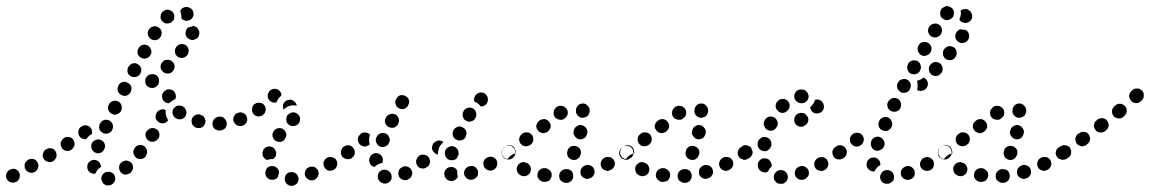

<svg xmlns="http://www.w3.org/2000/svg" viewBox="-29 -576 3767 629"><path d="M338 28Q341 26 344 22Q347 19 348 15Q349 10 348 6Q348 4 347 2Q347 0 346 -2Q345 -3 345 -4Q341 -9 335 -12Q329 -14 323 -13Q323 -13 323 -13Q313 -12 308 -5Q302 2 303 12Q304 16 306 20Q308 24 311 27Q315 29 319 31Q324 32 328 31Q329 31 329 31Q334 31 338 28ZM31 14Q34 11 35 7Q36 2 36 -2Q36 -6 34 -10Q30 -19 21 -22Q12 -25 4 -20H3Q-5 -16 -8 -7Q-11 2 -7 10Q-3 18 6 21Q15 24 23 20H24Q28 18 31 14ZM407 -26Q407 -36 401 -43Q398 -46 393 -48Q389 -50 385 -50Q380 -50 376 -48Q372 -47 369 -44L368 -43Q361 -37 361 -28Q361 -18 367 -11Q370 -8 374 -6Q378 -4 383 -4Q387 -4 391 -6Q395 -7 399 -10V-11Q406 -17 407 -26ZM272 -8Q268 -9 265 -12Q261 -15 259 -19Q257 -23 257 -27V-28Q256 -37 262 -44Q268 -51 277 -52Q282 -53 286 -51Q290 -50 294 -47Q297 -44 299 -40Q301 -36 302 -32V-31Q302 -31 302 -30Q302 -30 302 -29Q295 -25 290 -19Q286 -13 283 -7Q283 -7 282 -7Q282 -7 281 -7Q277 -6 272 -8ZM92 -19Q95 -23 96 -27Q97 -31 97 -36Q96 -40 94 -44Q90 -52 81 -55Q72 -57 64 -53L63 -52Q59 -50 56 -46Q53 -43 52 -39Q51 -34 52 -30Q52 -25 54 -22Q59 -13 68 -11Q77 -8 85 -13H86Q90 -16 92 -19ZM152 -55Q155 -58 156 -63Q157 -67 156 -71Q156 -76 153 -80Q149 -88 140 -90Q131 -92 123 -87H122Q114 -82 112 -73Q109 -64 114 -56Q119 -48 128 -46Q137 -43 145 -48L146 -49Q150 -51 152 -55ZM452 -72Q454 -76 453 -81Q453 -85 450 -89Q448 -93 445 -96Q438 -102 428 -101Q419 -100 413 -92Q410 -88 409 -84Q407 -80 408 -75Q408 -71 411 -67Q413 -63 416 -60Q423 -54 433 -55Q442 -56 448 -63V-64Q451 -68 452 -72ZM270 -95Q270 -91 272 -87Q274 -83 277 -80Q280 -77 285 -75Q293 -72 302 -76Q310 -80 313 -89L314 -90Q315 -94 315 -98Q315 -103 313 -107Q311 -111 307 -114Q304 -117 300 -118Q291 -121 283 -117Q274 -113 271 -105V-104Q269 -100 270 -95ZM211 -92Q214 -96 215 -100Q216 -104 215 -109Q214 -113 212 -117Q207 -125 198 -127Q188 -129 181 -124L180 -123Q176 -121 174 -117Q171 -113 170 -109Q169 -105 170 -100Q171 -96 173 -92Q178 -84 187 -82Q197 -80 204 -85L205 -86Q209 -88 211 -92ZM493 -139Q491 -149 483 -153Q475 -158 466 -156Q457 -154 452 -146H451Q446 -138 448 -129Q451 -120 458 -115Q466 -110 475 -112Q484 -114 489 -122H490Q495 -130 493 -139ZM228 -147Q229 -156 237 -161H238Q245 -167 255 -165Q264 -163 269 -156Q272 -152 272 -147Q273 -143 273 -139Q272 -138 272 -138Q272 -138 272 -137Q264 -133 259 -127Q256 -124 254 -120Q247 -119 241 -122Q235 -124 231 -130Q226 -137 228 -147ZM297 -152Q300 -144 309 -140Q313 -138 318 -138Q322 -138 326 -139Q330 -141 334 -144Q337 -147 339 -151V-152Q343 -160 340 -169Q336 -178 328 -182Q324 -183 319 -184Q315 -184 310 -182Q306 -181 303 -177Q300 -174 298 -170Q294 -161 297 -152ZM699 -150Q703 -152 706 -155Q709 -158 711 -162Q713 -166 713 -171Q713 -180 706 -187Q700 -193 690 -194H689Q685 -194 681 -192Q677 -190 674 -187Q670 -184 669 -180Q667 -176 667 -171Q667 -162 673 -155Q680 -149 689 -149H690Q695 -148 699 -150ZM633 -159Q641 -164 643 -173Q645 -178 644 -182Q643 -186 641 -190Q639 -194 635 -197Q631 -199 627 -200L626 -201Q617 -203 609 -198Q601 -193 599 -184Q598 -180 599 -175Q599 -171 602 -167Q604 -163 608 -161Q611 -158 615 -157H616Q625 -155 633 -159ZM503 -172Q498 -172 494 -174Q486 -178 482 -186Q479 -195 483 -204Q487 -213 496 -216Q504 -220 513 -216Q513 -216 514 -215Q514 -215 514 -215Q513 -209 514 -203Q515 -194 520 -186Q521 -184 522 -182Q520 -179 517 -177Q515 -175 511 -173Q507 -172 503 -172ZM562 -185Q571 -186 577 -193Q580 -197 581 -201Q582 -205 582 -210Q581 -214 579 -218Q577 -222 574 -225H573Q566 -231 556 -230Q547 -229 541 -222Q538 -219 537 -214Q536 -210 536 -205Q537 -201 539 -197Q541 -193 545 -190Q553 -184 562 -185ZM326 -216Q329 -207 338 -203Q342 -201 346 -200Q351 -200 355 -202Q359 -203 362 -206Q366 -209 368 -213V-214Q372 -222 369 -231Q366 -240 358 -244Q354 -246 349 -246Q345 -246 341 -245Q336 -243 333 -241Q330 -238 328 -234L327 -233Q323 -224 326 -216ZM506 -247Q501 -255 502 -264V-265Q503 -269 506 -273Q508 -277 512 -279Q515 -282 520 -283Q524 -284 528 -283Q538 -282 543 -274Q548 -266 547 -257V-256Q547 -255 546 -254Q546 -252 545 -251Q541 -249 537 -247Q530 -243 525 -238Q524 -238 523 -238Q522 -238 521 -238Q512 -239 506 -247ZM357 -278Q360 -269 368 -265Q377 -260 386 -263Q394 -266 399 -274V-275Q403 -283 401 -292Q398 -301 389 -305Q381 -310 372 -307Q363 -304 359 -296V-295Q354 -287 357 -278ZM492 -309Q493 -319 487 -326Q481 -333 471 -333Q462 -334 455 -328L454 -327Q447 -321 447 -312Q446 -302 452 -295Q459 -288 468 -288Q477 -287 484 -293L485 -294Q492 -300 492 -309ZM389 -339Q392 -330 400 -326Q409 -322 417 -324Q426 -327 431 -335V-336Q436 -344 433 -353Q430 -362 422 -366Q414 -371 405 -368Q396 -365 392 -357L391 -356Q387 -348 389 -339ZM543 -358Q543 -367 536 -374Q530 -380 520 -380Q511 -381 504 -374V-373Q497 -367 497 -357Q497 -348 504 -342Q510 -335 520 -335Q529 -335 536 -341V-342Q543 -349 543 -358ZM422 -400Q425 -391 433 -387Q441 -382 450 -385Q459 -387 464 -396Q469 -404 466 -413Q463 -422 455 -427Q447 -431 438 -429Q429 -426 425 -418L424 -417Q420 -409 422 -400ZM589 -412Q588 -421 581 -427Q577 -430 573 -431Q569 -432 564 -432Q560 -431 556 -429Q552 -427 549 -423Q543 -415 544 -406Q545 -397 552 -391Q556 -388 560 -387Q564 -386 569 -386Q573 -387 577 -389Q581 -391 584 -395Q590 -402 589 -412ZM456 -461Q459 -452 467 -447Q475 -443 484 -445Q493 -448 497 -456L498 -457Q502 -465 500 -474Q497 -483 489 -487Q481 -492 472 -489Q463 -487 458 -478Q453 -470 456 -461ZM621 -479Q617 -487 608 -490Q607 -490 606 -491Q605 -491 604 -491Q596 -487 587 -486Q585 -484 583 -481Q581 -478 580 -475V-474Q577 -465 581 -457Q586 -449 595 -446Q599 -445 604 -445Q608 -446 612 -448Q616 -450 619 -453Q622 -457 623 -461V-462Q626 -471 621 -479ZM497 -523Q496 -514 502 -507Q505 -504 509 -501Q513 -499 517 -499Q522 -499 526 -500Q530 -501 534 -504V-505Q538 -507 540 -511Q542 -515 542 -520Q543 -524 541 -529Q540 -533 537 -536Q531 -543 522 -544Q513 -545 506 -539H505Q498 -533 497 -523ZM580 -553Q589 -554 596 -548Q597 -548 597 -548Q604 -542 605 -532Q606 -523 600 -516Q594 -509 584 -508Q575 -507 568 -513Q568 -513 568 -514Q567 -514 566 -515Q565 -516 565 -517Q565 -517 565 -518Q566 -527 563 -536Q562 -538 561 -540Q562 -541 563 -543Q563 -544 564 -545Q570 -552 580 -553Z M937 30Q941 28 944 25Q947 22 948 17Q949 13 949 9Q948 -1 941 -7Q934 -13 925 -12H924Q915 -12 909 -5Q903 3 904 12Q904 16 906 20Q908 24 911 27Q915 30 919 32Q923 33 928 33Q933 32 937 30ZM1013 0Q1017 -8 1013 -17Q1012 -21 1008 -24Q1005 -27 1001 -29Q997 -30 992 -30Q988 -30 984 -29L983 -28Q975 -25 971 -16Q968 -7 971 1Q973 5 976 8Q979 11 984 13Q988 15 992 15Q997 15 1001 13Q1010 9 1013 0ZM863 13Q853 13 847 7L846 6Q843 3 842 -1Q840 -5 840 -10Q840 -14 842 -18Q843 -22 846 -26Q853 -32 862 -32Q872 -32 878 -26L879 -25Q882 -22 884 -18Q885 -14 885 -9Q885 -9 885 -9Q885 -9 885 -9Q884 -6 883 -3Q882 0 882 3Q881 4 880 5Q879 6 879 7Q872 13 863 13ZM1075 -34Q1078 -43 1073 -51Q1071 -55 1067 -58Q1063 -60 1059 -61Q1055 -62 1050 -62Q1046 -61 1042 -59Q1034 -54 1031 -45Q1029 -36 1034 -28Q1036 -24 1040 -21Q1043 -18 1047 -17Q1052 -16 1056 -17Q1061 -18 1065 -20Q1073 -25 1075 -34ZM839 -56Q835 -59 833 -63Q831 -67 831 -71Q830 -76 832 -80V-81Q835 -90 843 -94Q851 -98 860 -95Q865 -94 868 -91Q871 -88 873 -84Q875 -80 876 -76Q876 -71 875 -67Q874 -63 871 -60Q869 -57 866 -55Q864 -55 862 -55Q854 -55 847 -52Q847 -52 847 -52Q846 -52 846 -52Q842 -53 839 -56ZM1124 -58V-59Q1132 -64 1133 -73Q1135 -82 1129 -90Q1127 -94 1123 -96Q1119 -98 1115 -99Q1110 -100 1106 -99Q1102 -98 1098 -95Q1090 -90 1088 -81Q1087 -71 1092 -64Q1095 -60 1099 -58Q1102 -55 1107 -55Q1111 -54 1115 -55Q1120 -56 1124 -58ZM864 -139Q863 -135 864 -130Q864 -126 867 -122Q869 -118 873 -115Q876 -113 881 -112Q885 -111 889 -111Q894 -112 898 -114Q901 -116 904 -120V-121Q910 -128 909 -137Q907 -146 900 -152Q892 -158 883 -156Q874 -155 868 -147Q865 -143 864 -139ZM700 -150Q704 -152 708 -155Q711 -158 712 -162Q714 -167 714 -171Q714 -180 707 -187Q701 -194 692 -194L691 -193Q686 -193 682 -192Q678 -190 675 -187Q672 -184 670 -180Q668 -175 669 -171Q669 -162 675 -155Q682 -148 691 -148L692 -149Q696 -149 700 -150ZM910 -194Q909 -190 909 -185Q909 -181 910 -176Q912 -172 915 -169Q922 -163 931 -163Q941 -163 947 -169L948 -170Q954 -176 954 -186Q954 -195 948 -201Q944 -205 940 -206Q936 -208 932 -208Q927 -208 923 -206Q919 -205 916 -201H915Q912 -198 910 -194ZM779 -176Q783 -185 779 -194Q778 -198 775 -201Q772 -204 767 -206Q763 -208 759 -208Q754 -208 750 -206Q746 -205 742 -202Q739 -198 737 -194Q735 -190 735 -186Q735 -181 737 -177Q738 -173 742 -170Q745 -166 749 -165Q753 -163 757 -163Q762 -163 766 -164L767 -165Q775 -168 779 -176ZM841 -213Q843 -222 838 -230Q835 -234 832 -236Q828 -239 823 -239Q819 -240 815 -239Q810 -239 807 -236H806Q798 -231 797 -221Q795 -212 800 -205Q802 -201 806 -198Q810 -196 814 -195Q819 -194 823 -195Q827 -196 831 -198L832 -199Q839 -204 841 -213ZM917 -249Q926 -251 933 -245H934Q938 -242 940 -238Q943 -234 943 -229Q938 -231 932 -231Q922 -231 914 -227Q906 -223 900 -217Q897 -223 898 -229Q898 -235 902 -240Q908 -248 917 -249ZM848 -260Q847 -269 853 -276V-277Q859 -284 869 -285Q878 -286 885 -280Q888 -277 891 -273Q893 -269 893 -265Q893 -264 893 -264Q893 -264 893 -263Q888 -259 884 -254Q879 -248 877 -241Q872 -239 866 -240Q860 -241 856 -245Q849 -251 848 -260Z M1244 22Q1236 27 1227 25L1225 24Q1221 23 1218 21Q1214 18 1212 14Q1209 10 1209 6Q1208 2 1209 -3Q1211 -12 1219 -17Q1227 -22 1236 -19H1237Q1242 -18 1245 -15Q1249 -13 1251 -9Q1252 -8 1252 -7Q1253 -5 1253 -4Q1254 -1 1254 2Q1254 4 1254 5Q1254 7 1254 8Q1252 17 1244 22ZM1447 17Q1438 16 1432 9Q1431 8 1430 6Q1428 3 1427 -2Q1426 -6 1427 -10Q1427 -15 1430 -19Q1432 -22 1436 -25Q1443 -30 1453 -29Q1462 -27 1467 -20Q1468 -19 1468 -18Q1469 -17 1469 -16Q1469 -13 1469 -9Q1469 -3 1471 2Q1469 5 1468 8Q1466 10 1464 12Q1456 18 1447 17ZM1316 6Q1319 3 1320 -2Q1322 -6 1322 -10Q1321 -15 1319 -19Q1315 -27 1306 -30Q1297 -33 1289 -29L1288 -28Q1284 -26 1281 -23Q1278 -20 1277 -15Q1275 -11 1276 -7Q1276 -2 1278 2Q1282 10 1291 13Q1300 16 1308 12L1309 11Q1313 9 1316 6ZM1531 6Q1534 3 1536 -1Q1537 -5 1537 -10Q1538 -14 1536 -18Q1532 -27 1524 -31Q1515 -34 1507 -31L1505 -30Q1501 -29 1498 -25Q1495 -22 1493 -18Q1491 -14 1491 -10Q1491 -5 1493 -1Q1497 8 1505 11Q1514 15 1522 11H1523Q1528 9 1531 6ZM1595 -26Q1598 -29 1599 -34Q1601 -38 1600 -42Q1600 -47 1598 -51Q1593 -59 1584 -62Q1575 -64 1567 -60L1566 -59Q1562 -57 1559 -54Q1557 -50 1555 -46Q1554 -42 1555 -37Q1555 -33 1557 -29Q1562 -21 1571 -18Q1579 -15 1588 -20H1589Q1593 -22 1595 -26ZM1377 -36Q1379 -40 1380 -44Q1380 -49 1379 -53Q1378 -57 1375 -61Q1372 -65 1368 -67Q1364 -69 1360 -69Q1356 -70 1351 -69Q1347 -68 1343 -65L1342 -64Q1339 -61 1337 -57Q1335 -53 1334 -49Q1334 -45 1335 -40Q1336 -36 1339 -32Q1344 -25 1354 -24Q1363 -23 1370 -29H1371Q1375 -32 1377 -36ZM1181 -46Q1180 -51 1181 -55V-56Q1182 -60 1184 -64Q1187 -68 1190 -70Q1194 -73 1199 -74Q1203 -75 1207 -74Q1212 -73 1215 -71Q1219 -68 1222 -64Q1224 -61 1225 -56Q1226 -52 1225 -48V-46Q1225 -45 1224 -44Q1224 -43 1224 -42Q1215 -41 1207 -36Q1202 -33 1198 -29Q1194 -30 1190 -32Q1187 -34 1184 -38Q1182 -42 1181 -46ZM1436 -56Q1433 -59 1431 -63Q1429 -67 1428 -71Q1428 -75 1429 -80V-81Q1432 -90 1440 -94Q1449 -99 1458 -96Q1462 -95 1465 -92Q1469 -89 1471 -85Q1473 -81 1473 -77Q1474 -72 1473 -68L1472 -67Q1470 -61 1466 -56Q1461 -52 1455 -51Q1450 -52 1445 -51Q1445 -51 1445 -51Q1444 -52 1444 -52Q1440 -53 1436 -56ZM1656 -64Q1659 -68 1659 -73Q1660 -77 1659 -81Q1658 -86 1656 -89Q1650 -97 1641 -99Q1632 -100 1624 -95V-94Q1616 -89 1614 -80Q1613 -71 1618 -63Q1623 -55 1632 -54Q1642 -52 1649 -57L1650 -58Q1654 -61 1656 -64ZM1130 -65Q1132 -69 1133 -74Q1134 -78 1133 -82Q1132 -87 1129 -90Q1124 -98 1115 -100Q1106 -101 1098 -96H1097Q1094 -93 1091 -89Q1089 -85 1088 -81Q1087 -77 1088 -72Q1089 -68 1091 -64Q1097 -57 1106 -55Q1115 -53 1123 -58L1124 -59Q1127 -62 1130 -65ZM1416 -102Q1419 -107 1424 -110Q1421 -113 1418 -114Q1414 -115 1410 -116Q1406 -116 1402 -114Q1397 -112 1394 -109H1393Q1387 -102 1386 -93Q1386 -83 1393 -77Q1395 -74 1399 -72Q1402 -70 1406 -70Q1405 -78 1408 -86V-87Q1410 -96 1416 -102ZM1202 -117Q1202 -113 1204 -108Q1206 -104 1209 -101Q1212 -98 1216 -96Q1220 -94 1225 -94Q1229 -94 1233 -96Q1237 -98 1241 -101Q1244 -104 1245 -108L1246 -109Q1250 -118 1246 -126Q1243 -135 1234 -139Q1225 -142 1217 -139Q1208 -135 1205 -127L1204 -126Q1202 -122 1202 -117ZM1181 -102 1180 -101Q1177 -99 1172 -97Q1168 -96 1164 -96Q1159 -97 1155 -99Q1151 -101 1148 -105Q1146 -108 1144 -112Q1143 -117 1143 -121Q1144 -126 1146 -130Q1148 -133 1152 -136V-137Q1159 -143 1168 -142Q1177 -141 1183 -135V-134Q1180 -127 1180 -118Q1180 -110 1182 -103Q1182 -103 1181 -103Q1181 -102 1181 -102ZM1455 -130Q1458 -122 1467 -118Q1475 -114 1484 -117Q1493 -120 1497 -128V-130Q1501 -138 1498 -147Q1495 -155 1486 -159Q1482 -161 1478 -162Q1473 -162 1469 -160Q1465 -159 1462 -156Q1458 -153 1456 -149V-148Q1452 -139 1455 -130ZM1233 -173Q1236 -164 1244 -160Q1253 -156 1262 -158Q1270 -161 1275 -169V-170Q1280 -179 1277 -188Q1274 -197 1266 -201Q1257 -205 1249 -202Q1240 -199 1235 -191V-190Q1230 -182 1233 -173ZM1487 -204Q1486 -199 1487 -195Q1488 -191 1490 -187Q1493 -183 1497 -181Q1504 -176 1513 -178Q1523 -180 1528 -188V-189Q1531 -192 1531 -197Q1532 -201 1531 -206Q1530 -210 1528 -214Q1525 -217 1522 -220Q1514 -225 1505 -223Q1495 -221 1490 -213V-212Q1487 -208 1487 -204ZM1267 -235Q1269 -226 1277 -222Q1285 -217 1294 -219Q1303 -222 1308 -230V-231Q1313 -239 1311 -248Q1308 -257 1300 -261Q1296 -264 1292 -264Q1288 -265 1283 -264Q1279 -263 1275 -260Q1272 -257 1270 -253L1269 -252Q1264 -244 1267 -235ZM1528 -263 1529 -264Q1534 -271 1544 -273Q1553 -274 1560 -269Q1564 -266 1566 -262Q1569 -259 1569 -254Q1570 -250 1569 -245Q1568 -241 1566 -237L1565 -236Q1562 -232 1556 -229Q1551 -227 1546 -227Q1541 -234 1534 -239Q1530 -241 1525 -243Q1524 -248 1524 -253Q1525 -258 1528 -263Z M1844 15Q1850 8 1849 -1Q1849 -6 1847 -10Q1845 -14 1842 -17Q1838 -20 1834 -21Q1830 -22 1825 -22H1824Q1814 -21 1808 -14Q1802 -7 1803 2Q1803 7 1805 11Q1807 15 1810 17Q1814 20 1818 22Q1822 23 1827 23H1829Q1838 22 1844 15ZM1762 19Q1766 18 1770 16Q1773 13 1775 9Q1778 5 1778 1Q1780 -8 1774 -16Q1768 -23 1759 -25H1757Q1748 -26 1741 -21Q1733 -15 1732 -6Q1731 -1 1732 3Q1734 7 1736 11Q1739 14 1743 17Q1747 19 1751 20H1753Q1757 20 1762 19ZM1911 4Q1914 1 1916 -3Q1919 -6 1919 -11Q1919 -15 1918 -20Q1915 -29 1907 -33Q1899 -37 1890 -35L1888 -34Q1884 -33 1881 -30Q1877 -27 1875 -23Q1873 -19 1873 -15Q1872 -10 1873 -6Q1876 3 1884 7Q1893 12 1901 9L1903 8Q1907 7 1911 4ZM1695 0Q1704 -3 1708 -11Q1712 -20 1709 -29Q1706 -37 1698 -42H1696Q1692 -44 1688 -45Q1683 -45 1679 -44Q1675 -42 1671 -39Q1668 -36 1666 -32Q1662 -24 1665 -15Q1668 -6 1676 -2L1678 -1Q1686 3 1695 0ZM1984 -33Q1987 -41 1983 -50Q1981 -54 1977 -57Q1974 -60 1970 -61Q1965 -62 1961 -62Q1957 -62 1953 -60L1951 -59Q1943 -55 1940 -46Q1937 -37 1941 -29Q1943 -25 1946 -22Q1949 -19 1954 -18Q1958 -16 1962 -16Q1967 -17 1971 -19L1973 -20Q1981 -24 1984 -33ZM1830 -67Q1833 -58 1842 -54Q1846 -52 1850 -52Q1855 -52 1859 -53Q1863 -55 1866 -58Q1870 -61 1871 -65L1872 -67Q1876 -75 1873 -84Q1870 -92 1861 -96Q1857 -98 1853 -98Q1848 -99 1844 -97Q1840 -96 1837 -93Q1833 -90 1831 -86V-84Q1827 -75 1830 -67ZM2046 -72Q2047 -81 2042 -89Q2037 -97 2027 -98Q2018 -100 2011 -94L2009 -93Q2006 -91 2003 -87Q2001 -83 2000 -79Q1999 -74 2000 -70Q2001 -66 2004 -62Q2006 -58 2010 -56Q2014 -54 2018 -53Q2023 -52 2027 -53Q2031 -54 2035 -57L2037 -58Q2044 -63 2046 -72ZM1615 -72Q1614 -77 1615 -81Q1616 -85 1618 -89Q1620 -93 1624 -95L1626 -96Q1633 -102 1642 -100Q1652 -99 1657 -91Q1659 -87 1660 -83Q1661 -79 1661 -74Q1653 -72 1647 -68Q1640 -64 1635 -57Q1634 -56 1634 -55Q1629 -55 1625 -58Q1621 -60 1619 -64Q1616 -68 1615 -72ZM1718 -117Q1719 -126 1714 -134Q1711 -137 1707 -140Q1703 -142 1699 -142Q1694 -143 1690 -142Q1686 -141 1682 -138L1681 -137Q1673 -131 1672 -122Q1671 -113 1676 -106Q1682 -98 1691 -97Q1700 -96 1708 -101L1709 -102Q1717 -108 1718 -117ZM1850 -147V-146Q1848 -137 1854 -130Q1859 -122 1868 -120Q1872 -119 1877 -120Q1881 -121 1885 -123Q1889 -126 1891 -130Q1894 -133 1894 -138L1895 -140Q1897 -149 1891 -156Q1886 -164 1877 -166Q1868 -168 1860 -162Q1852 -157 1851 -148ZM1775 -160Q1776 -170 1770 -177Q1767 -181 1763 -183Q1760 -185 1755 -186Q1751 -186 1746 -185Q1742 -184 1739 -181L1737 -180Q1730 -174 1728 -165Q1727 -156 1733 -149Q1736 -145 1740 -143Q1743 -141 1748 -140Q1752 -139 1757 -141Q1761 -142 1765 -144L1766 -146Q1773 -151 1775 -160ZM1831 -204Q1832 -214 1826 -221Q1823 -224 1819 -227Q1815 -229 1811 -229Q1807 -230 1802 -229Q1798 -228 1794 -225L1793 -224Q1790 -221 1787 -217Q1785 -213 1785 -209Q1784 -204 1785 -200Q1786 -196 1789 -192Q1795 -185 1804 -184Q1814 -182 1821 -188L1822 -189Q1830 -195 1831 -204ZM1859 -205Q1861 -200 1864 -197Q1867 -194 1871 -192Q1875 -190 1880 -190Q1884 -190 1888 -192Q1892 -193 1896 -196Q1899 -199 1901 -204Q1902 -208 1903 -212V-214Q1903 -223 1896 -230Q1890 -237 1881 -237Q1871 -237 1865 -231Q1858 -224 1858 -215V-213Q1857 -209 1859 -205Z M2232 15Q2238 8 2237 -1Q2237 -6 2235 -10Q2233 -14 2230 -17Q2226 -20 2222 -21Q2218 -22 2213 -22H2212Q2202 -21 2196 -14Q2190 -7 2191 2Q2191 7 2193 11Q2195 15 2198 17Q2202 20 2206 22Q2210 23 2215 23H2217Q2226 22 2232 15ZM2150 19Q2154 18 2158 16Q2161 13 2163 9Q2166 5 2166 1Q2168 -8 2162 -16Q2156 -23 2147 -25H2145Q2136 -26 2129 -21Q2121 -15 2120 -6Q2119 -1 2120 3Q2122 7 2124 11Q2127 14 2131 17Q2135 19 2139 20H2141Q2145 20 2150 19ZM2299 4Q2302 1 2304 -3Q2307 -6 2307 -11Q2307 -15 2306 -20Q2303 -29 2295 -33Q2287 -37 2278 -35L2276 -34Q2272 -33 2269 -30Q2265 -27 2263 -23Q2261 -19 2261 -15Q2260 -10 2261 -6Q2264 3 2272 7Q2281 12 2289 9L2291 8Q2295 7 2299 4ZM2083 0Q2092 -3 2096 -11Q2100 -20 2097 -29Q2094 -37 2086 -42H2084Q2080 -44 2076 -45Q2071 -45 2067 -44Q2063 -42 2059 -39Q2056 -36 2054 -32Q2050 -24 2053 -15Q2056 -6 2064 -2L2066 -1Q2074 3 2083 0ZM2372 -33Q2375 -41 2371 -50Q2369 -54 2365 -57Q2362 -60 2358 -61Q2353 -62 2349 -62Q2345 -62 2341 -60L2339 -59Q2331 -55 2328 -46Q2325 -37 2329 -29Q2331 -25 2334 -22Q2337 -19 2342 -18Q2346 -16 2350 -16Q2355 -17 2359 -19L2361 -20Q2369 -24 2372 -33ZM2218 -67Q2221 -58 2230 -54Q2234 -52 2238 -52Q2243 -52 2247 -53Q2251 -55 2254 -58Q2258 -61 2259 -65L2260 -67Q2264 -75 2261 -84Q2258 -92 2249 -96Q2245 -98 2241 -98Q2236 -99 2232 -97Q2228 -96 2225 -93Q2221 -90 2219 -86V-84Q2215 -75 2218 -67ZM2434 -72Q2435 -81 2430 -89Q2425 -97 2415 -98Q2406 -100 2399 -94L2397 -93Q2394 -91 2391 -87Q2389 -83 2388 -79Q2387 -74 2388 -70Q2389 -66 2392 -62Q2394 -58 2398 -56Q2402 -54 2406 -53Q2411 -52 2415 -53Q2419 -54 2423 -57L2425 -58Q2432 -63 2434 -72ZM2003 -72Q2002 -77 2003 -81Q2004 -85 2006 -89Q2008 -93 2012 -95L2014 -96Q2021 -102 2030 -100Q2040 -99 2045 -91Q2047 -87 2048 -83Q2049 -79 2049 -74Q2041 -72 2035 -68Q2028 -64 2023 -57Q2022 -56 2022 -55Q2017 -55 2013 -58Q2009 -60 2007 -64Q2004 -68 2003 -72ZM2106 -117Q2107 -126 2102 -134Q2099 -137 2095 -140Q2091 -142 2087 -142Q2082 -143 2078 -142Q2074 -141 2070 -138L2069 -137Q2061 -131 2060 -122Q2059 -113 2064 -106Q2070 -98 2079 -97Q2088 -96 2096 -101L2097 -102Q2105 -108 2106 -117ZM2238 -147V-146Q2236 -137 2242 -130Q2247 -122 2256 -120Q2260 -119 2265 -120Q2269 -121 2273 -123Q2277 -126 2279 -130Q2282 -133 2282 -138L2283 -140Q2285 -149 2279 -156Q2274 -164 2265 -166Q2256 -168 2248 -162Q2240 -157 2239 -148ZM2163 -160Q2164 -170 2158 -177Q2155 -181 2151 -183Q2148 -185 2143 -186Q2139 -186 2134 -185Q2130 -184 2127 -181L2125 -180Q2118 -174 2116 -165Q2115 -156 2121 -149Q2124 -145 2128 -143Q2131 -141 2136 -140Q2140 -139 2145 -141Q2149 -142 2153 -144L2154 -146Q2161 -151 2163 -160ZM2219 -204Q2220 -214 2214 -221Q2211 -224 2207 -227Q2203 -229 2199 -229Q2195 -230 2190 -229Q2186 -228 2182 -225L2181 -224Q2178 -221 2175 -217Q2173 -213 2173 -209Q2172 -204 2173 -200Q2174 -196 2177 -192Q2183 -185 2192 -184Q2202 -182 2209 -188L2210 -189Q2218 -195 2219 -204ZM2247 -205Q2249 -200 2252 -197Q2255 -194 2259 -192Q2263 -190 2268 -190Q2272 -190 2276 -192Q2280 -193 2284 -196Q2287 -199 2289 -204Q2290 -208 2291 -212V-214Q2291 -223 2284 -230Q2278 -237 2269 -237Q2259 -237 2253 -231Q2246 -224 2246 -215V-213Q2245 -209 2247 -205Z M2538 25Q2542 23 2545 20Q2548 17 2550 13Q2552 9 2552 5Q2552 -5 2546 -12Q2539 -18 2530 -19H2529Q2519 -19 2513 -12Q2506 -6 2506 3Q2506 8 2507 12Q2509 16 2512 19Q2515 23 2519 25Q2523 26 2528 26H2529Q2534 27 2538 25ZM2613 7Q2617 4 2619 0Q2621 -4 2621 -8Q2621 -13 2620 -17Q2616 -26 2608 -30Q2600 -34 2591 -31L2589 -30Q2581 -27 2577 -19Q2573 -10 2576 -1Q2579 7 2587 11Q2596 15 2604 12H2606Q2610 10 2613 7ZM2475 -11Q2470 -12 2466 -14Q2462 -16 2459 -19Q2456 -23 2455 -27Q2455 -28 2454 -29Q2452 -38 2456 -46Q2461 -54 2470 -57Q2474 -58 2478 -57Q2483 -57 2487 -55Q2491 -53 2493 -49Q2496 -46 2498 -41Q2498 -41 2498 -40Q2499 -38 2499 -35Q2499 -33 2499 -30Q2498 -29 2497 -29Q2490 -22 2487 -14Q2486 -13 2485 -13Q2484 -12 2483 -12Q2479 -11 2475 -11ZM2684 -33Q2686 -42 2682 -50Q2680 -54 2676 -57Q2672 -59 2668 -61Q2664 -62 2659 -61Q2655 -61 2651 -59L2650 -58Q2642 -53 2639 -44Q2637 -35 2641 -27Q2646 -19 2655 -17Q2664 -14 2672 -19H2673Q2681 -24 2684 -33ZM2744 -73Q2745 -82 2740 -90Q2735 -97 2725 -99Q2716 -100 2709 -95L2707 -94Q2700 -89 2698 -80Q2697 -71 2702 -63Q2704 -59 2708 -57Q2712 -54 2716 -54Q2721 -53 2725 -54Q2730 -55 2733 -57L2734 -58Q2742 -64 2744 -73ZM2433 -66Q2436 -69 2436 -74Q2437 -76 2437 -77Q2437 -79 2436 -81Q2433 -86 2432 -92Q2429 -95 2426 -97Q2422 -99 2418 -100Q2414 -101 2409 -100Q2405 -99 2401 -96L2400 -95Q2396 -93 2394 -89Q2392 -85 2391 -81Q2390 -77 2391 -72Q2392 -68 2395 -64Q2400 -56 2409 -55Q2418 -53 2426 -59H2427Q2431 -62 2433 -66ZM2457 -90Q2462 -83 2472 -81Q2476 -80 2480 -81Q2485 -82 2488 -85Q2492 -88 2494 -91Q2497 -95 2498 -100V-101Q2499 -110 2494 -118Q2489 -125 2479 -127Q2470 -129 2463 -123Q2455 -118 2453 -109V-107Q2452 -98 2457 -90ZM2475 -163Q2478 -154 2486 -150Q2495 -146 2504 -149Q2512 -153 2516 -161L2517 -163Q2521 -171 2517 -180Q2514 -188 2506 -192Q2497 -196 2488 -193Q2480 -190 2476 -181L2475 -180Q2471 -171 2475 -163ZM2618 -177Q2621 -186 2617 -194Q2613 -197 2611 -200Q2610 -201 2610 -202Q2605 -206 2598 -206Q2592 -207 2586 -204H2585Q2577 -199 2574 -191Q2571 -182 2575 -173Q2579 -165 2588 -162Q2597 -159 2605 -163L2606 -164Q2615 -168 2618 -177ZM2669 -234Q2668 -238 2665 -242Q2663 -245 2659 -247Q2655 -250 2650 -250Q2648 -250 2646 -250Q2643 -250 2641 -249Q2641 -249 2641 -248Q2638 -239 2632 -232Q2629 -228 2625 -225Q2626 -217 2631 -211Q2636 -206 2644 -204Q2648 -204 2653 -205Q2657 -206 2661 -208Q2664 -211 2667 -215Q2669 -218 2670 -223Q2670 -224 2670 -225Q2671 -230 2669 -234ZM2512 -229Q2512 -220 2519 -213Q2522 -210 2526 -208Q2530 -206 2534 -206Q2539 -206 2543 -208Q2547 -210 2550 -213L2551 -214Q2558 -220 2558 -230Q2558 -239 2551 -246Q2545 -252 2536 -252Q2526 -252 2520 -246L2519 -245Q2512 -238 2512 -229ZM2578 -275Q2572 -267 2573 -258Q2574 -249 2582 -243Q2589 -237 2598 -238H2600Q2609 -239 2615 -246Q2621 -254 2620 -263Q2619 -267 2617 -271Q2615 -275 2611 -278Q2608 -281 2604 -282Q2599 -283 2595 -283H2593Q2584 -282 2578 -275Z M2887 24Q2891 22 2894 19Q2897 16 2899 12Q2900 7 2900 3Q2900 -6 2893 -13Q2886 -19 2877 -19H2876Q2871 -18 2867 -17Q2863 -15 2860 -11Q2857 -8 2856 -4Q2854 0 2854 5Q2855 14 2861 20Q2868 27 2878 26H2879Q2883 26 2887 24ZM2960 8Q2964 5 2966 1Q2968 -4 2968 -8Q2968 -12 2967 -17Q2964 -25 2955 -30Q2947 -34 2938 -31L2937 -30Q2933 -29 2930 -26Q2926 -23 2924 -19Q2922 -15 2922 -10Q2922 -6 2923 -2Q2926 7 2935 11Q2943 15 2952 12H2953Q2957 10 2960 8ZM2817 -21Q2810 -27 2810 -36V-37Q2810 -47 2816 -53Q2822 -60 2832 -60Q2841 -61 2848 -54Q2855 -48 2855 -38V-37Q2855 -37 2855 -36Q2855 -36 2855 -35Q2849 -32 2844 -27Q2839 -21 2836 -15Q2835 -15 2834 -14Q2834 -14 2833 -14Q2824 -14 2817 -21ZM3030 -33Q3032 -42 3028 -50Q3023 -58 3014 -61Q3005 -63 2997 -58H2996Q2988 -53 2986 -44Q2983 -35 2988 -27Q2990 -23 2994 -21Q2997 -18 3002 -17Q3006 -16 3010 -16Q3015 -17 3019 -19H3020Q3028 -24 3030 -33ZM3085 -65Q3088 -68 3089 -73Q3089 -77 3088 -82Q3087 -86 3085 -90Q3082 -93 3079 -96Q3075 -98 3070 -99Q3066 -100 3062 -99Q3057 -98 3054 -95L3053 -94Q3045 -89 3044 -80Q3042 -71 3047 -63Q3053 -56 3062 -54Q3071 -52 3079 -58Q3083 -61 3085 -65ZM2742 -65Q2744 -69 2745 -74Q2746 -78 2745 -82Q2744 -87 2741 -90Q2739 -94 2735 -97Q2731 -99 2727 -100Q2722 -100 2718 -100Q2714 -99 2710 -96L2709 -95Q2705 -93 2703 -89Q2701 -85 2700 -81Q2699 -76 2700 -72Q2701 -68 2704 -64Q2709 -56 2718 -55Q2727 -53 2735 -59H2736Q2739 -62 2742 -65ZM2826 -95Q2830 -86 2839 -83Q2843 -82 2848 -82Q2852 -83 2856 -85Q2860 -87 2863 -90Q2866 -93 2867 -98H2868Q2871 -107 2866 -116Q2862 -124 2853 -127Q2845 -130 2836 -126Q2828 -121 2825 -113V-112Q2822 -103 2826 -95ZM2798 -108Q2800 -112 2801 -116Q2801 -121 2800 -125Q2799 -129 2796 -133Q2791 -140 2781 -141Q2772 -142 2765 -137L2764 -136Q2760 -133 2758 -129Q2756 -126 2755 -121Q2755 -117 2756 -112Q2757 -108 2760 -105Q2766 -97 2775 -96Q2784 -95 2792 -101Q2796 -104 2798 -108ZM2850 -161Q2854 -152 2862 -149Q2871 -145 2879 -148Q2888 -152 2892 -160V-161Q2896 -170 2892 -178Q2889 -187 2881 -191Q2872 -195 2863 -191Q2855 -188 2851 -179V-178Q2847 -170 2850 -161ZM2880 -242Q2876 -234 2879 -225Q2882 -216 2891 -212Q2899 -208 2908 -211Q2917 -214 2921 -222V-223Q2925 -232 2922 -240Q2919 -249 2911 -253Q2902 -257 2894 -254Q2885 -251 2881 -243ZM2910 -296Q2909 -292 2911 -287Q2912 -283 2915 -280Q2918 -276 2922 -274Q2930 -270 2939 -273Q2948 -275 2952 -284Q2954 -288 2955 -293Q2955 -297 2954 -302Q2953 -306 2950 -309Q2947 -313 2943 -315Q2935 -319 2926 -316Q2917 -314 2913 -305H2912Q2910 -301 2910 -296ZM2994 -320Q2995 -321 2996 -322Q2998 -321 3000 -320Q3002 -319 3004 -317Q3011 -310 3011 -301Q3010 -291 3004 -285L3003 -284Q3000 -281 2996 -280Q2991 -278 2987 -278Q2984 -278 2981 -279Q2978 -280 2975 -281Q2977 -286 2977 -290Q2978 -299 2976 -308Q2975 -310 2975 -311Q2976 -311 2977 -312Q2986 -314 2994 -320ZM3059 -351Q3059 -360 3052 -367Q3046 -373 3036 -373Q3027 -373 3021 -366L3020 -365Q3013 -358 3014 -349Q3014 -340 3021 -333Q3027 -327 3037 -327Q3046 -327 3052 -334L3053 -335Q3060 -342 3059 -351ZM2944 -349Q2946 -340 2954 -335Q2958 -333 2963 -333Q2967 -332 2971 -333Q2976 -335 2979 -337Q2983 -340 2985 -344V-345Q2990 -353 2987 -362Q2985 -371 2977 -376Q2973 -378 2968 -378Q2964 -379 2960 -378Q2955 -376 2952 -374Q2948 -371 2946 -367V-366Q2941 -358 2944 -349ZM3105 -404Q3105 -414 3097 -420Q3090 -425 3081 -425Q3072 -424 3066 -417L3065 -416Q3059 -409 3060 -399Q3061 -390 3068 -384Q3075 -378 3085 -379Q3094 -380 3100 -387V-388Q3106 -395 3105 -404ZM2981 -427H2980Q2978 -423 2977 -418Q2977 -414 2978 -410Q2979 -405 2982 -402Q2984 -398 2988 -396Q2996 -391 3005 -394Q3014 -396 3019 -404V-405H3020Q3024 -413 3022 -422Q3019 -431 3011 -436Q3003 -440 2994 -438Q2985 -436 2981 -428ZM3145 -464Q3143 -473 3135 -478Q3135 -478 3135 -478Q3135 -478 3134 -478Q3127 -478 3119 -480Q3114 -480 3111 -477Q3107 -474 3104 -470V-469Q3099 -461 3101 -452Q3104 -443 3112 -438Q3120 -433 3129 -436Q3138 -438 3143 -446V-447Q3148 -455 3145 -464ZM3012 -470Q3015 -461 3023 -456Q3031 -452 3040 -454Q3049 -457 3054 -465Q3059 -474 3056 -483Q3054 -492 3046 -496Q3037 -501 3029 -498Q3020 -496 3015 -488L3014 -487Q3010 -479 3012 -470ZM3131 -546Q3135 -547 3139 -546Q3144 -544 3147 -541Q3151 -539 3153 -535Q3153 -534 3153 -533Q3158 -525 3155 -516Q3152 -507 3143 -503Q3135 -499 3127 -502Q3118 -504 3114 -512Q3114 -512 3114 -512Q3118 -521 3119 -530Q3119 -536 3118 -541Q3119 -542 3120 -543Q3121 -543 3122 -544Q3126 -546 3131 -546ZM3053 -543Q3051 -539 3051 -534Q3051 -530 3052 -525Q3053 -521 3056 -518Q3063 -511 3072 -510Q3081 -510 3088 -516Q3088 -516 3089 -516Q3096 -522 3096 -532Q3097 -541 3091 -548Q3088 -551 3084 -553Q3080 -555 3076 -556Q3071 -556 3067 -555Q3063 -553 3059 -550Q3059 -550 3058 -550Q3055 -547 3053 -543Z M3274 15Q3280 8 3279 -1Q3279 -6 3277 -10Q3275 -14 3272 -17Q3268 -20 3264 -21Q3260 -22 3255 -22H3254Q3244 -21 3238 -14Q3232 -7 3233 2Q3233 7 3235 11Q3237 15 3240 17Q3244 20 3248 22Q3252 23 3257 23H3259Q3268 22 3274 15ZM3192 19Q3196 18 3200 16Q3203 13 3205 9Q3208 5 3208 1Q3210 -8 3204 -16Q3198 -23 3189 -25H3187Q3178 -26 3171 -21Q3163 -15 3162 -6Q3161 -1 3162 3Q3164 7 3166 11Q3169 14 3173 17Q3177 19 3181 20H3183Q3187 20 3192 19ZM3341 4Q3344 1 3346 -3Q3349 -6 3349 -11Q3349 -15 3348 -20Q3345 -29 3337 -33Q3329 -37 3320 -35L3318 -34Q3314 -33 3311 -30Q3307 -27 3305 -23Q3303 -19 3303 -15Q3302 -10 3303 -6Q3306 3 3314 7Q3323 12 3331 9L3333 8Q3337 7 3341 4ZM3125 0Q3134 -3 3138 -11Q3142 -20 3139 -29Q3136 -37 3128 -42H3126Q3122 -44 3118 -45Q3113 -45 3109 -44Q3105 -42 3101 -39Q3098 -36 3096 -32Q3092 -24 3095 -15Q3098 -6 3106 -2L3108 -1Q3116 3 3125 0ZM3414 -33Q3417 -41 3413 -50Q3411 -54 3407 -57Q3404 -60 3400 -61Q3395 -62 3391 -62Q3387 -62 3383 -60L3381 -59Q3373 -55 3370 -46Q3367 -37 3371 -29Q3373 -25 3376 -22Q3379 -19 3384 -18Q3388 -16 3392 -16Q3397 -17 3401 -19L3403 -20Q3411 -24 3414 -33ZM3260 -67Q3263 -58 3272 -54Q3276 -52 3280 -52Q3285 -52 3289 -53Q3293 -55 3296 -58Q3300 -61 3301 -65L3302 -67Q3306 -75 3303 -84Q3300 -92 3291 -96Q3287 -98 3283 -98Q3278 -99 3274 -97Q3270 -96 3267 -93Q3263 -90 3261 -86V-84Q3257 -75 3260 -67ZM3476 -72Q3477 -81 3472 -89Q3467 -97 3457 -98Q3448 -100 3441 -94L3439 -93Q3436 -91 3433 -87Q3431 -83 3430 -79Q3429 -74 3430 -70Q3431 -66 3434 -62Q3436 -58 3440 -56Q3444 -54 3448 -53Q3453 -52 3457 -53Q3461 -54 3465 -57L3467 -58Q3474 -63 3476 -72ZM3045 -72Q3044 -77 3045 -81Q3046 -85 3048 -89Q3050 -93 3054 -95L3056 -96Q3063 -102 3072 -100Q3082 -99 3087 -91Q3089 -87 3090 -83Q3091 -79 3091 -74Q3083 -72 3077 -68Q3070 -64 3065 -57Q3064 -56 3064 -55Q3059 -55 3055 -58Q3051 -60 3049 -64Q3046 -68 3045 -72ZM3148 -117Q3149 -126 3144 -134Q3141 -137 3137 -140Q3133 -142 3129 -142Q3124 -143 3120 -142Q3116 -141 3112 -138L3111 -137Q3103 -131 3102 -122Q3101 -113 3106 -106Q3112 -98 3121 -97Q3130 -96 3138 -101L3139 -102Q3147 -108 3148 -117ZM3280 -147V-146Q3278 -137 3284 -130Q3289 -122 3298 -120Q3302 -119 3307 -120Q3311 -121 3315 -123Q3319 -126 3321 -130Q3324 -133 3324 -138L3325 -140Q3327 -149 3321 -156Q3316 -164 3307 -166Q3298 -168 3290 -162Q3282 -157 3281 -148ZM3205 -160Q3206 -170 3200 -177Q3197 -181 3193 -183Q3190 -185 3185 -186Q3181 -186 3176 -185Q3172 -184 3169 -181L3167 -180Q3160 -174 3158 -165Q3157 -156 3163 -149Q3166 -145 3170 -143Q3173 -141 3178 -140Q3182 -139 3187 -141Q3191 -142 3195 -144L3196 -146Q3203 -151 3205 -160ZM3261 -204Q3262 -214 3256 -221Q3253 -224 3249 -227Q3245 -229 3241 -229Q3237 -230 3232 -229Q3228 -228 3224 -225L3223 -224Q3220 -221 3217 -217Q3215 -213 3215 -209Q3214 -204 3215 -200Q3216 -196 3219 -192Q3225 -185 3234 -184Q3244 -182 3251 -188L3252 -189Q3260 -195 3261 -204ZM3289 -205Q3291 -200 3294 -197Q3297 -194 3301 -192Q3305 -190 3310 -190Q3314 -190 3318 -192Q3322 -193 3326 -196Q3329 -199 3331 -204Q3332 -208 3333 -212V-214Q3333 -223 3326 -230Q3320 -237 3311 -237Q3301 -237 3295 -231Q3288 -224 3288 -215V-213Q3287 -209 3289 -205Z M3477 -66Q3480 -70 3480 -74Q3481 -79 3480 -83Q3479 -87 3477 -91Q3471 -99 3462 -100Q3453 -102 3445 -96L3442 -94Q3438 -91 3436 -88Q3434 -84 3433 -79Q3432 -75 3433 -71Q3434 -66 3437 -63Q3442 -55 3451 -53Q3460 -52 3468 -57L3471 -60Q3475 -62 3477 -66ZM3542 -118Q3543 -127 3538 -135Q3533 -143 3523 -144Q3514 -145 3507 -140L3503 -138Q3496 -132 3494 -123Q3493 -114 3498 -106Q3504 -99 3513 -97Q3522 -96 3530 -101L3533 -104Q3540 -109 3542 -118ZM3603 -163Q3604 -173 3598 -180Q3596 -184 3592 -186Q3588 -188 3584 -189Q3579 -189 3575 -188Q3570 -187 3567 -185L3564 -182Q3556 -177 3555 -167Q3554 -158 3559 -151Q3565 -143 3574 -142Q3583 -141 3591 -146L3594 -149Q3601 -154 3603 -163ZM3662 -211Q3663 -220 3657 -228Q3651 -235 3642 -236Q3633 -237 3625 -231L3622 -228Q3615 -222 3614 -213Q3613 -204 3619 -196Q3625 -189 3635 -188Q3644 -187 3651 -193L3654 -196Q3661 -202 3662 -211ZM3717 -255Q3718 -259 3718 -264Q3718 -268 3717 -272Q3715 -277 3712 -280Q3708 -283 3704 -285Q3700 -286 3696 -286Q3691 -286 3687 -285Q3683 -283 3680 -280L3677 -277Q3670 -270 3670 -261Q3671 -252 3677 -245Q3684 -238 3693 -238Q3702 -238 3709 -245L3712 -248Q3715 -251 3717 -255Z"/></svg>

Font: FRB American Cursive Dotted Extrabold
Style: Bold Italic
Weight: 800
Italic angle: -25°
Version: Version 2.0;Modular Font Editor K font №1